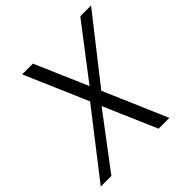

<svg xmlns="http://www.w3.org/2000/svg" viewBox="-192 -847 995 995"><g transform="rotate(-45 305.0 -349.5)"><path d="M415 0 289 -292 69 0H-9L264 -351L114 -699H193L318 -409L540 -699H619L344 -349L494 0Z"/></g></svg>

Font: Poppins Light
Style: Italic
Weight: 300
Italic angle: -10°
Designer: Ninad Kale (Devanagari), Jonny Pinhorn (Latin)
Foundry: Indian Type Foundry
Version: Version 3.200;PS 1.000;hotconv 16.6.54;makeotf.lib2.5.65590